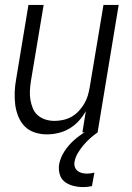

<svg xmlns="http://www.w3.org/2000/svg" viewBox="-20 -540 540 783"><path d="M171 8Q145 8 121 0Q97 -8 80.5 -25Q64 -42 54.5 -65.5Q45 -89 42 -114Q39 -139 40 -165Q41 -191 46 -218L96 -520H158L106 -209Q103 -189 102 -170Q101 -151 104 -133Q107 -115 114 -98Q121 -81 134.5 -69.5Q148 -58 165.5 -52.5Q183 -47 202 -47Q220 -47 238 -51Q256 -55 272 -64Q288 -73 301 -87Q314 -101 323.5 -117Q333 -133 338 -150Q343 -167 346 -185L402 -520H464L378 0H316L330 -87Q318 -65 301 -46.5Q284 -28 262.5 -15.5Q241 -3 217.5 2.5Q194 8 171 8ZM320 223Q299 223 279 218Q259 213 244 201.5Q229 190 223.5 170.5Q218 151 221 131Q226 103 242.5 77.5Q259 52 281.5 32Q304 12 329.5 -3Q355 -18 382 -28L378 0Q362 11 347 24.5Q332 38 319.5 53Q307 68 297 85Q287 102 284 120Q282 130 285 140Q288 150 296 156.5Q304 163 314 165.5Q324 168 334 168Q342 168 349.5 167Q357 166 365 164L355 219Q346 221 337 222Q328 223 320 223Z"/></svg>

Font: Iosevka SS18 Light
Style: Italic
Weight: 300
Italic angle: -9°
Monospace: yes
Designer: Belleve Invis
Foundry: Belleve Invis
Version: Version 25.1.1; ttfautohint (v1.8.4)